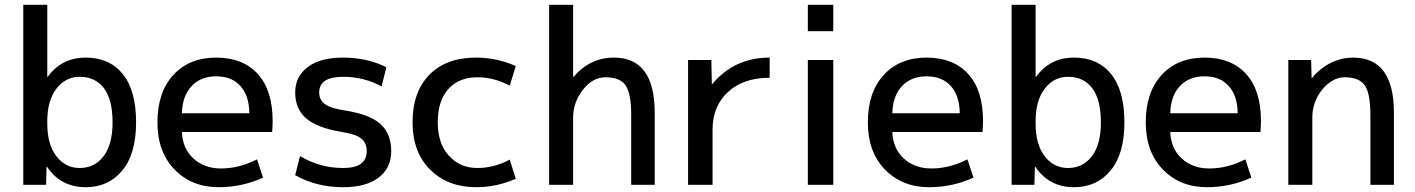

<svg xmlns="http://www.w3.org/2000/svg" viewBox="-20 -770 5895 800"><path d="M77 -750H177V-450H179Q237 -530 337 -530Q436 -530 491.5 -461.5Q547 -393 547 -260Q547 -129 489.5 -59.5Q432 10 337 10Q233 10 176 -75H174L172 0H77ZM449 -260Q449 -355 413 -402.5Q377 -450 312 -450Q253 -450 215 -400.5Q177 -351 177 -265V-255Q177 -168 215 -119Q253 -70 312 -70Q374 -70 411.5 -119Q449 -168 449 -260Z M738 -298H1019Q1018 -372 981.5 -412Q945 -452 881 -452Q817 -452 778.5 -411.5Q740 -371 738 -298ZM738 -220Q741 -150 786.5 -109Q832 -68 901 -68Q976 -68 1051 -106L1076 -30Q989 10 891 10Q779 10 707.5 -63.5Q636 -137 636 -260Q636 -386 702.5 -458Q769 -530 881 -530Q992 -530 1054 -462Q1116 -394 1116 -265Q1116 -250 1114 -220Z M1410 -450Q1310 -450 1310 -385Q1310 -354 1333.5 -336.5Q1357 -319 1415 -310Q1520 -294 1565 -253.5Q1610 -213 1610 -140Q1610 -70 1557.5 -30Q1505 10 1410 10Q1299 10 1210 -40L1230 -120Q1312 -70 1410 -70Q1508 -70 1508 -140Q1508 -174 1485.5 -192.5Q1463 -211 1405 -220Q1302 -237 1256 -276.5Q1210 -316 1210 -385Q1210 -451 1262 -490.5Q1314 -530 1410 -530Q1509 -530 1590 -490L1570 -410Q1496 -450 1410 -450Z M2104 -413Q2039 -448 1969 -448Q1892 -448 1848 -399Q1804 -350 1804 -260Q1804 -172 1850.5 -121Q1897 -70 1969 -70Q2039 -70 2104 -105L2129 -25Q2049 10 1964 10Q1846 10 1772.5 -63Q1699 -136 1699 -260Q1699 -387 1769 -458.5Q1839 -530 1964 -530Q2049 -530 2129 -495Z M2368 -450H2370Q2439 -530 2538 -530Q2708 -530 2708 -300V0H2610V-290Q2610 -381 2586.5 -414.5Q2563 -448 2503 -448Q2449 -448 2408.5 -395.5Q2368 -343 2368 -280V0H2268V-750H2368Z M3187 -530V-446Q3077 -446 3013 -386.5Q2949 -327 2949 -230V0H2847V-520H2944L2946 -420H2948Q3040 -530 3187 -530Z M3346 -640V-750H3452V-640ZM3346 0V-520H3452V0Z M3698 -298H3979Q3978 -372 3941.5 -412Q3905 -452 3841 -452Q3777 -452 3738.5 -411.5Q3700 -371 3698 -298ZM3698 -220Q3701 -150 3746.5 -109Q3792 -68 3861 -68Q3936 -68 4011 -106L4036 -30Q3949 10 3851 10Q3739 10 3667.5 -63.5Q3596 -137 3596 -260Q3596 -386 3662.5 -458Q3729 -530 3841 -530Q3952 -530 4014 -462Q4076 -394 4076 -265Q4076 -250 4074 -220Z M4195 -750H4295V-450H4297Q4355 -530 4455 -530Q4554 -530 4609.5 -461.5Q4665 -393 4665 -260Q4665 -129 4607.5 -59.5Q4550 10 4455 10Q4351 10 4294 -75H4292L4290 0H4195ZM4567 -260Q4567 -355 4531 -402.5Q4495 -450 4430 -450Q4371 -450 4333 -400.5Q4295 -351 4295 -265V-255Q4295 -168 4333 -119Q4371 -70 4430 -70Q4492 -70 4529.5 -119Q4567 -168 4567 -260Z M4856 -298H5137Q5136 -372 5099.5 -412Q5063 -452 4999 -452Q4935 -452 4896.5 -411.5Q4858 -371 4856 -298ZM4856 -220Q4859 -150 4904.5 -109Q4950 -68 5019 -68Q5094 -68 5169 -106L5194 -30Q5107 10 5009 10Q4897 10 4825.5 -63.5Q4754 -137 4754 -260Q4754 -386 4820.5 -458Q4887 -530 4999 -530Q5110 -530 5172 -462Q5234 -394 5234 -265Q5234 -250 5232 -220Z M5443 -520 5445 -445H5447Q5479 -485 5524 -507.5Q5569 -530 5618 -530Q5788 -530 5788 -300V0H5690V-290Q5690 -381 5666.5 -414.5Q5643 -448 5583 -448Q5532 -448 5490 -397.5Q5448 -347 5448 -280V0H5348V-520Z"/></svg>

Font: Mplus 1p Medium
Style: Regular
Weight: 500
Version: Version 1.061